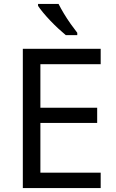

<svg xmlns="http://www.w3.org/2000/svg" viewBox="-20 -964 596 984"><path d="M496 0H97V-714H496V-635H187V-412H478V-334H187V-79H496ZM280 -944Q291 -922 307.5 -894.5Q324 -867 342.5 -841Q361 -815 376 -796V-784H317Q300 -798 279 -817.5Q258 -837 237.5 -858.5Q217 -880 200.5 -900Q184 -920 175 -934V-944Z"/></svg>

Font: Noto Sans Hebrew
Style: Regular
Weight: 400
Designer: Monotype Design Team
Foundry: Monotype Imaging Inc.
Version: Version 2.003